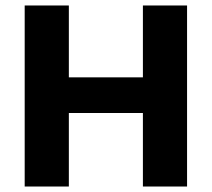

<svg xmlns="http://www.w3.org/2000/svg" viewBox="-20 -680 772 700"><path d="M70 0V-660H231V-398H501V-660H662V0H501V-268H231V0Z"/></svg>

Font: Bricolage Grotesque 12pt ExtraBold
Style: Regular
Weight: 800
Designer: Mathieu Triay
Foundry: Atelier Triay
Version: Version 1.001; ttfautohint (v1.8.4.7-5d5b);gftools[0.9.33.de